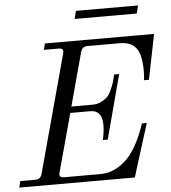

<svg xmlns="http://www.w3.org/2000/svg" viewBox="-68 -914 860 967"><g transform="rotate(-5 362.0 -431.0)"><path d="M574.2 0H-9.8L-2 -32.2H74.2Q100.6 -32.2 107.9 -59.1L269 -652.8Q271 -660.6 271 -665Q271 -680.2 250 -680.2H173.8L182.1 -711.9H733.9L688 -483.9H663.1Q666 -504.9 666 -532.2Q666 -613.8 639.9 -647Q613.8 -680.2 558.1 -680.2H394Q367.2 -680.2 359.9 -652.8L287.1 -383.8H395Q419.4 -383.8 439.5 -394.5Q459.5 -405.3 470.5 -416.3Q481.4 -427.2 492.2 -452.1Q502.9 -477.1 505.6 -486.1Q508.3 -495.1 514.6 -521Q515.6 -524.4 516.1 -525.9H541L455.1 -202.1H430.2Q439.9 -243.2 439.9 -276.9Q439.9 -352.1 379.9 -352.1H278.8L199.2 -59.1Q196.8 -49.3 196.8 -48.8Q196.8 -32.2 217.8 -32.2H403.8Q468.8 -32.2 525.4 -80.8Q582 -129.4 622.1 -235.8L633.8 -268.1H658.2ZM655.8 -821.8H341.8L352.1 -861.8H666Z"/></g></svg>

Font: Flanker Steampunk
Style: Italic
Weight: 400
Italic angle: -12°
Designer: Alexey Kryukov, Leonardo Di Lena
Foundry: Alexey Kryukov, Leonardo Di Lena
Version: 1.210